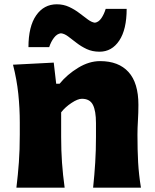

<svg xmlns="http://www.w3.org/2000/svg" viewBox="-20 -866 714 886"><path d="M55.7 0Q63 -60.1 67.1 -116.9Q71.3 -173.8 71.3 -244.6V-300.8Q71.3 -366.2 64.5 -432.4Q57.6 -498.5 40 -567.4L228 -577.1L239.3 -479.5H254.9Q290 -522.5 340.6 -553.2Q391.1 -584 441.9 -584Q527.3 -584 573 -533.7Q618.7 -483.4 618.7 -382.3Q618.7 -345.2 616.5 -310.1Q614.3 -274.9 614.3 -244.6Q614.3 -173.8 617.4 -116.9Q620.6 -60.1 630.4 0H409.7Q416 -60.1 419.4 -115.7Q422.9 -171.4 422.9 -233.9V-297.9Q422.9 -354.5 408.7 -382.3Q394.5 -410.2 357.9 -410.2Q338.9 -410.2 310.1 -391.1Q281.2 -372.1 262.2 -347.7V-233.9Q262.2 -171.4 266.1 -115.7Q270 -60.1 278.3 0ZM439.5 -627.4Q406.2 -627.4 380.1 -639.6Q354 -651.9 332.8 -668.5Q311.5 -685.1 294.2 -698Q276.9 -710.9 261.2 -712.4Q243.2 -710.4 229 -691.7Q214.8 -672.9 207 -648.4H111.3Q111.3 -744.1 147 -795.2Q182.6 -846.2 242.2 -846.2Q272.9 -846.2 299.1 -834Q325.2 -821.8 346.7 -805.2Q368.2 -788.6 386 -775.6Q403.8 -762.7 418 -761.2Q435.1 -763.7 447.5 -781.7Q460 -799.8 467.8 -825.2H564.5Q564.5 -730 530.3 -678.7Q496.1 -627.4 439.5 -627.4Z"/></svg>

Font: Pinar DS1 ExtraBold
Style: Regular
Weight: 800
Designer: Amin Abedi
Version: Version 3.000